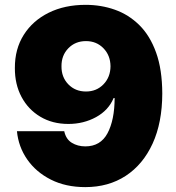

<svg xmlns="http://www.w3.org/2000/svg" viewBox="-20 -760 725 790"><path d="M332.4 -740.1Q396 -740.1 452.8 -720Q509.6 -699.9 553.4 -656.6Q597.3 -613.3 622.3 -543.7Q647.4 -474.1 647.7 -375Q647.4 -255.7 608 -169.4Q568.5 -83.1 497.5 -36.6Q426.5 9.9 331 9.9Q250.4 9.9 189.3 -21Q128.2 -51.8 92 -104Q55.8 -156.2 49.7 -220.2H244.3Q251.4 -187.1 275.6 -172.4Q299.7 -157.7 331 -157.7Q393.5 -157.7 422.4 -211.8Q451.3 -266 451.7 -356.5H447.4Q426.8 -306.5 375.4 -278.2Q323.9 -250 261.4 -250Q195.7 -250 146 -279.7Q96.2 -309.3 68.5 -361.3Q40.8 -413.4 41.2 -480.1Q40.8 -558.2 77.8 -616.7Q114.7 -675.1 180.4 -707.6Q246.1 -740.1 332.4 -740.1ZM333.8 -590.9Q289.8 -590.9 261.2 -561.4Q232.6 -532 233 -487.2Q232.6 -442.5 261.2 -413Q289.8 -383.5 333.8 -383.5Q377.1 -383.5 405.7 -413Q434.3 -442.5 434.7 -487.2Q434.3 -532 405.7 -561.4Q377.1 -590.9 333.8 -590.9Z"/></svg>

Font: Inter UI Black
Style: Regular
Weight: 900
Designer: Rasmus Andersson
Foundry: rsms
Version: 3.2;8d6f07862